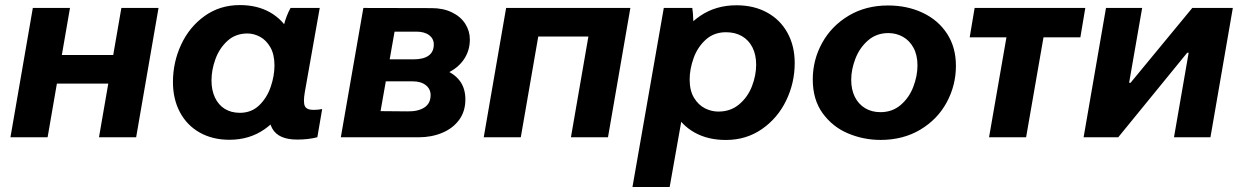

<svg xmlns="http://www.w3.org/2000/svg" viewBox="-20 -552 4999 772"><path d="M617.4 -520 527.4 0H378L468 -520ZM22 0 112 -520H261.4L171.4 0ZM145.2 -215.8 165 -330.8H497.4L477 -215.8Z M1065.2 -166.6 1084.4 -165.2 1116.2 -430.8Q1118.4 -438.8 1121.2 -450.2Q1131.2 -489 1148.2 -520H1265.6L1205.8 -182.8Q1198.6 -141.4 1205.6 -125.8Q1212.6 -110.2 1240.2 -110.2Q1259.6 -110.2 1275.4 -113.6L1256 -0.2Q1220 9.2 1174.8 9.2Q1100 9.2 1075.1 -34.6Q1050.2 -78.4 1065.2 -166.6ZM1171.8 -302.2Q1171.8 -219 1138.6 -147.3Q1105.4 -75.6 1044.4 -32.8Q983.4 10 902.6 10Q834.6 10 783.1 -19Q731.6 -48 703.5 -100.8Q675.4 -153.6 675.4 -222.2Q675.4 -301.8 708.5 -372.9Q741.6 -444 802.9 -487.8Q864.2 -531.6 944.4 -531.6Q1014.4 -531.6 1065.9 -502.3Q1117.4 -473 1144.6 -420.7Q1171.8 -368.4 1171.8 -302.2ZM830.4 -228.8Q830.4 -189.2 844.3 -159.7Q858.2 -130.2 883.8 -114.3Q909.4 -98.4 944.6 -98.4Q990.8 -98.4 1022.1 -128.5Q1053.4 -158.6 1068.5 -202.9Q1083.6 -247.2 1083.6 -288.4Q1083.6 -333.2 1067 -362Q1050.4 -390.8 1025.5 -404.1Q1000.6 -417.4 974.8 -417.4Q927.4 -417.4 894.9 -388Q862.4 -358.6 846.4 -314.8Q830.4 -271 830.4 -228.8Z M1441 -520 1715.2 -519.4Q1761.8 -519.4 1797 -502.4Q1832.2 -485.4 1850.7 -456.4Q1869.2 -427.4 1869.2 -393.2Q1869.2 -345 1841.5 -307.9Q1813.8 -270.8 1762.4 -251.2L1763.2 -273Q1806.4 -256.8 1828.8 -226.8Q1851.2 -196.8 1851.2 -152.2Q1851.2 -104.2 1826.1 -70Q1801 -35.8 1758 -17.9Q1715 0 1663.2 0H1350.4ZM1477.8 -105.4 1620 -104.2Q1661.2 -103.6 1686.3 -119.8Q1711.4 -136 1711.4 -169.8Q1711.4 -194.2 1692 -209.6Q1672.6 -225 1638.6 -225H1484.2L1499.2 -313.4H1642.8Q1682.6 -313.4 1703.4 -328.4Q1724.2 -343.4 1724.2 -373.2Q1724.2 -396.4 1705.5 -410.6Q1686.8 -424.8 1653.6 -424.8H1533.6L1572.6 -459.6L1504.8 -74.8Z M2015 -520H2514.6L2424.6 0H2275.6L2345.8 -405H2144.2L2074 0H1925Z M2649 -520H2763.6Q2766.6 -502.2 2767.7 -468.4Q2768.8 -434.6 2765.8 -416L2707.6 -102H2726.2L2672.6 200H2523ZM2664.8 -218.6Q2664.8 -302.4 2698.6 -373.8Q2732.4 -445.2 2795.2 -488Q2858 -530.8 2941.2 -530.8Q3011 -530.8 3064.1 -501.8Q3117.2 -472.8 3146.3 -420Q3175.4 -367.2 3175.4 -298.6Q3175.4 -219 3141.1 -147.9Q3106.8 -76.8 3043.6 -33Q2980.4 10.8 2898.8 10.8Q2827 10.8 2774 -18.5Q2721 -47.8 2692.9 -100.1Q2664.8 -152.4 2664.8 -218.6ZM3020.4 -292Q3020.4 -331.6 3005.6 -361.1Q2990.8 -390.6 2963.5 -406.5Q2936.2 -422.4 2899.2 -422.4Q2850.6 -422.4 2817.5 -392.3Q2784.4 -362.2 2768.7 -317.9Q2753 -273.6 2753 -232.4Q2753 -187.6 2770.5 -158.8Q2788 -130 2814.1 -116.7Q2840.2 -103.4 2868.4 -103.4Q2918 -103.4 2952.5 -132.8Q2987 -162.2 3003.7 -205.8Q3020.4 -249.4 3020.4 -292Z M3248 -232.4Q3248 -311.2 3285.7 -379.5Q3323.4 -447.8 3392.3 -488.9Q3461.2 -530 3550.4 -530Q3628 -530 3690.3 -500.5Q3752.6 -471 3788.1 -416.3Q3823.6 -361.6 3823.6 -287.6Q3823.6 -208.6 3786.4 -140.1Q3749.2 -71.6 3680.1 -30.5Q3611 10.6 3520.6 10.6Q3452.2 10.6 3389.9 -15.6Q3327.6 -41.8 3287.8 -96.6Q3248 -151.4 3248 -232.4ZM3669 -288.8Q3669 -330.4 3653.2 -359.6Q3637.4 -388.8 3610.7 -403.9Q3584 -419 3551.8 -419Q3504.2 -419 3470.3 -389.6Q3436.4 -360.2 3419.5 -316.3Q3402.6 -272.4 3402.6 -231.2Q3402.6 -192 3417 -162.8Q3431.4 -133.6 3458.1 -117.3Q3484.8 -101 3520.2 -101Q3567.8 -101 3601.7 -130.1Q3635.6 -159.2 3652.3 -203.1Q3669 -247 3669 -288.8Z M3898.8 -520H4343.8L4324 -402H3879ZM4105.8 0H3956.8L4033.6 -441.4H4182.6Z M4427 -520H4572.4L4520 -219.2H4525.8L4774 -520H4937L4847 0H4700.4L4759.4 -340H4753.6L4476.2 0H4337Z"/></svg>

Font: Fixel Italic Variable Display Thin
Style: Italic
Weight: 100
Italic angle: -10°
Designer: AlfaBravo + MacPaw
Foundry: Kyrylo Tkachov, Marchela Mozhyna, Serhii Makarenko, Maria Weinstein, Zakhar Kryvoshyya
Version: Version 1.210;Glyphs 3.2 (3217)